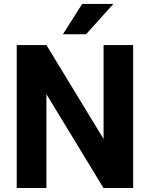

<svg xmlns="http://www.w3.org/2000/svg" viewBox="-20 -935 746 955"><path d="M642.3 0H494.6L210.9 -466.6V0H63.2V-710.9H210.9L495.2 -243.8V-710.9H642.3ZM388.7 -915.3H543.7L407.9 -764.4H292.8Z"/></svg>

Font: Heebo
Style: Regular
Weight: 400
Designer: Oded Ezer
Foundry: Ezer Type House
Version: Version 3.100